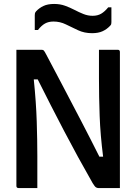

<svg xmlns="http://www.w3.org/2000/svg" viewBox="-20 -952 690 972"><path d="M169 0H74Q63 0 63 -11V-700H190Q198 -700 201.5 -696.5Q205 -693 214 -676Q249 -610 294.5 -523.5Q340 -437 389 -343Q438 -249 483 -159H502Q488 -269 484.5 -365Q481 -461 481 -554V-700H576Q587 -700 587 -689V0H478Q472 0 466 -3.5Q460 -7 449 -25Q373 -158 305 -288Q237 -418 171 -550H151Q163 -433 166 -336Q169 -239 169 -162ZM449 -872Q474 -872 492 -882.5Q510 -893 528 -915H544V-840Q544 -834 543 -830Q542 -826 537 -821Q521 -804 499.5 -794Q478 -784 446 -784Q407 -784 375 -799Q343 -814 313.5 -828.5Q284 -843 251 -843Q226 -843 208 -833Q190 -823 172 -800H156V-875Q156 -881 157 -885Q158 -889 163 -895Q179 -912 200.5 -922Q222 -932 254 -932Q284 -932 309 -923Q334 -914 357 -902Q380 -890 402.5 -881Q425 -872 449 -872Z"/></svg>

Font: Recursive Sn Lnr St Med
Style: Regular
Weight: 500
Version: Version 1.085;hotconv 1.1.0;makeotfexe 2.6.0; ttfautohint (v